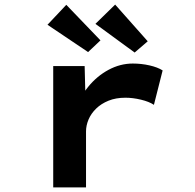

<svg xmlns="http://www.w3.org/2000/svg" viewBox="-20 -817 849 837"><path d="M212 0V-529H349L354 -333L310 -334Q326 -391 364 -438Q402 -485 453 -512.5Q504 -540 559 -540Q596 -540 631.5 -532Q667 -524 689 -510L651 -360Q630 -374 594.5 -382.5Q559 -391 527 -391Q485 -391 453 -378Q421 -365 399 -343.5Q377 -322 366 -296Q355 -270 355 -244V0ZM567 -588 396 -713 482 -797 624 -637ZM364 -590 187 -709 269 -796 418 -641Z"/></svg>

Font: Lexend Zetta SemiBold
Style: Regular
Weight: 600
Designer: Bonnie Shaver-Troup, Thomas Jockin
Foundry: Lexend
Version: Version 1.007